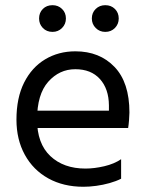

<svg xmlns="http://www.w3.org/2000/svg" viewBox="-20 -709 562 734"><path d="M93.8 -219.7V-285.8H396.4Q396.4 -288.8 396.4 -296.1Q396.4 -303.5 396.4 -306.5Q395.8 -369.5 361.9 -407Q328.1 -444.4 267.9 -444.4Q207 -444.4 164.3 -396.4Q121.7 -348.4 121.7 -251.6Q121.7 -160.3 172.4 -112.4Q223.2 -64.6 306.6 -64.6Q340.6 -64.6 378.6 -73.5Q416.6 -82.4 443 -100.4V-25.8Q424.2 -16.2 399 -9.1Q373.7 -2 347.8 1.5Q321.8 5 299 5Q222.5 5 164.7 -27Q106.8 -59.1 74.9 -117.3Q42.9 -175.5 42.9 -251.6Q42.9 -334.8 72.1 -393.1Q101.4 -451.4 152.5 -482.1Q203.6 -512.8 268.2 -512.8Q360.7 -512.8 417.7 -453.3Q474.8 -393.8 474.8 -278.9Q474.8 -270.1 473.4 -250.9Q471.9 -231.7 469.9 -219.7ZM129.4 -638.3Q129.4 -660.4 143.8 -674.8Q158.2 -689.2 180.8 -689.2Q202.4 -689.2 217.2 -674.8Q232 -660.4 232 -638.3Q232 -616.9 217.2 -602Q202.4 -587.1 180.8 -587.1Q158.2 -587.1 143.8 -602Q129.4 -616.9 129.4 -638.3ZM331.1 -638.3Q331.1 -660.4 345.9 -674.8Q360.7 -689.2 382.5 -689.2Q404.8 -689.2 419.3 -674.8Q433.9 -660.4 433.9 -638.3Q433.9 -616.9 419.3 -602Q404.8 -587.1 382.5 -587.1Q360.7 -587.1 345.9 -602Q331.1 -616.9 331.1 -638.3Z"/></svg>

Font: Hind Variable Light
Style: Regular
Weight: 300
Designer: Manushi Parikh, Satya Rajpurohit
Foundry: Indian Type Foundry
Version: Version 3.000